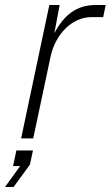

<svg xmlns="http://www.w3.org/2000/svg" viewBox="-57 -550 440 763"><path d="M27 0H75L144 -325C163 -414 229 -482 307 -482H353L363 -530H322C249 -530 198 -492 159 -418L180 -530H139ZM-37 193H-3L62 104L74 48H8L-5 110H23Z"/></svg>

Font: Geist ExtraLight
Style: Italic
Weight: 200
Italic angle: -12°
Designer: Basement.studio, Andrés Briganti, Mateo Zaragoza
Foundry: Basement.studio, Vercel, Andrés Briganti, Guido Ferreyra, Mateo Zaragoza
Version: Version 1.500